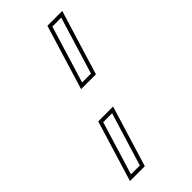

<svg xmlns="http://www.w3.org/2000/svg" viewBox="-260 -725 951 951"><g transform="rotate(-45 216.0 -249.5)"><path d="M291.4 -326 395.3 -666H291.3L187.4 -326ZM140.7 167 238.5 -153H134.5L36.7 167ZM276.6 -346H214.4L306.1 -646H368.3ZM125.9 147H63.7L149.3 -133H211.5Z"/></g></svg>

Font: Din Kursivschrift
Style: EngGhost
Weight: 400
Version: Version 1.089